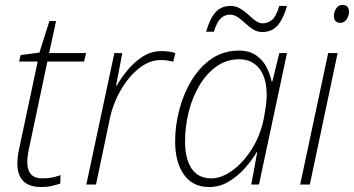

<svg xmlns="http://www.w3.org/2000/svg" viewBox="-20 -744 1427 774"><path d="M147 10Q50 10 50 -85Q50 -99 52 -115Q54 -131 58 -148L132 -496H57L63 -522L139 -532L179 -659H206L178 -530H327L319 -496H171L98 -150Q90 -115 90 -90Q90 -59 104.5 -42Q119 -25 151 -25Q173 -25 190.5 -28.5Q208 -32 224 -38L223 -4Q208 1 189 5.5Q170 10 147 10Z M328 0 441 -530H473L448 -399H451Q467 -428 493 -460Q519 -492 554 -515Q589 -538 631 -538Q663 -538 687 -530L678 -495Q668 -498 656 -500Q644 -502 628 -502Q583 -502 541 -469Q499 -436 467 -381Q435 -326 422 -262L367 0Z M823 10Q757 10 721.5 -40Q686 -90 686 -174Q686 -238 703 -302.5Q720 -367 753 -421Q786 -475 833.5 -507.5Q881 -540 943 -540Q985 -540 1012.5 -521Q1040 -502 1054.5 -473Q1069 -444 1075 -416H1078L1106 -530H1137L1024 0H993L1017 -131H1015Q997 -100 968.5 -67.5Q940 -35 903 -12.5Q866 10 823 10ZM832 -25Q873 -25 916.5 -56.5Q960 -88 994.5 -142Q1029 -196 1043 -264Q1049 -296 1052 -319Q1055 -342 1055 -362Q1055 -430 1025.5 -467.5Q996 -505 944 -505Q893 -505 852.5 -476Q812 -447 783.5 -399Q755 -351 740.5 -292Q726 -233 726 -174Q726 -104 752.5 -64.5Q779 -25 832 -25ZM811 -616Q825 -667 848 -693.5Q871 -720 909 -720Q931 -720 948.5 -709.5Q966 -699 981 -685Q996 -671 1010 -660.5Q1024 -650 1039 -650Q1059 -650 1076 -663.5Q1093 -677 1106 -720H1137Q1123 -670 1100 -642.5Q1077 -615 1037 -615Q1017 -615 1000.5 -625.5Q984 -636 969 -650Q954 -664 939 -674.5Q924 -685 906 -685Q887 -685 871 -671Q855 -657 842 -616Z M1353 -652Q1326 -652 1326 -679Q1326 -695 1335 -709.5Q1344 -724 1361 -724Q1375 -724 1381 -716Q1387 -708 1387 -698Q1387 -681 1377.5 -666.5Q1368 -652 1353 -652ZM1190 0 1303 -530H1341L1229 0Z"/></svg>

Font: Noto Sans Disp ExtLt
Style: Italic
Weight: 200
Italic angle: -12°
Designer: Monotype Design Team
Foundry: Monotype Imaging Inc.
Version: Version 2.000;GOOG;noto-source:20170915:90ef993387c0